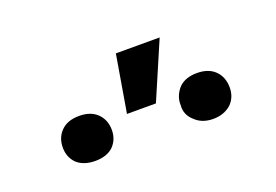

<svg xmlns="http://www.w3.org/2000/svg" viewBox="-47 -945 646 449"><g transform="rotate(-20 276.0 -721.0)"><path d="M370 -832 309 -690H237L261 -832ZM378 -708Q394 -724 423 -724Q452 -724 468 -708Q484 -692 484 -666Q484 -642 468 -626Q450 -610 423 -610Q395 -610 378 -627Q360 -643 362 -666Q361 -689 378 -708ZM85 -708Q101 -724 130 -724Q159 -724 175 -708Q191 -692 191 -667Q191 -643 175 -627Q159 -612 130 -612Q102 -612 85 -627Q69 -643 69 -667Q69 -692 85 -708Z"/></g></svg>

Font: Sinter Medium
Style: Regular
Weight: 500
Foundry: Adobe & rsms
Version: Version 1.000